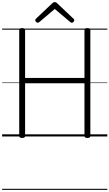

<svg xmlns="http://www.w3.org/2000/svg" viewBox="-20 -1278 1025 1798"><path d="M187 14Q160 14 160 -5V-996Q160 -1006 166.5 -1010.5Q173 -1015 187 -1015Q215 -1015 215 -996V-548H771V-996Q771 -1006 777.5 -1010.5Q784 -1015 798 -1015Q826 -1015 826 -996V-5Q826 5 819.5 9.5Q813 14 798 14Q771 14 771 -5V-498H215V-5Q215 5 208.5 9.5Q202 14 187 14ZM333 -1065Q326 -1065 318 -1072.5Q310 -1080 310 -1088Q310 -1091 311 -1094.5Q312 -1098 316 -1102L467 -1245Q473 -1251 478.5 -1254.5Q484 -1258 493 -1258Q502 -1258 507 -1254.5Q512 -1251 518 -1245L670 -1101Q674 -1098 674.5 -1094.5Q675 -1091 675 -1088Q675 -1080 668 -1072.5Q661 -1065 653 -1065Q648 -1065 644.5 -1067Q641 -1069 636 -1073L493 -1194L350 -1073Q345 -1069 341.5 -1067Q338 -1065 333 -1065ZM0 490H985V500H0ZM0 -20H985V0H0ZM0 -505H985V-500H0ZM0 -1010H985V-1000H0Z"/></svg>

Font: Playwrite ES Guides
Style: Regular
Weight: 400
Designer: Veronika Burian, José Scaglione
Foundry: TypeTogether
Version: Version 1.003